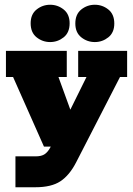

<svg xmlns="http://www.w3.org/2000/svg" viewBox="-20 -617 560 808"><path d="M129 171H45V41H130Q155 41 168.5 31.5Q182 22 192 3L219 -50L245 0H165L35 -293H5V-403H261V-293H226L290 -117H257L344 -293H309V-403H515V-293H485L300 67Q272 121 234 146Q196 171 129 171ZM191 -440Q159 -440 134 -460Q109 -480 109 -519Q109 -557 134 -577Q159 -597 191 -597Q223 -597 248 -577Q273 -557 273 -519Q273 -480 248 -460Q223 -440 191 -440ZM379 -440Q347 -440 322 -460Q297 -480 297 -518Q297 -557 322 -577Q347 -597 379 -597Q411 -597 436 -577Q461 -557 461 -518Q461 -480 436 -460Q411 -440 379 -440Z"/></svg>

Font: Rokkitt Black
Style: Regular
Weight: 900
Designer: Vernon Adams
Foundry: Vernon Adams
Version: Version 3.103